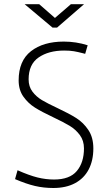

<svg xmlns="http://www.w3.org/2000/svg" viewBox="-20 -915 537 940"><path d="M100.6 -894.5H171.9L249 -827.1L327.1 -894.5H391.6L259.3 -779.8H237.3ZM53.7 -38.1 65.9 -81.5Q123 -56.2 163.8 -46.1Q204.6 -36.1 244.6 -36.1Q321.3 -36.1 356.2 -77.9Q391.1 -119.6 391.1 -188.5Q391.1 -226.6 370.8 -253.9Q350.6 -281.2 320.6 -299.3Q290.5 -317.4 239.7 -341.3Q184.6 -367.2 151.1 -388.2Q117.7 -409.2 94.5 -441.9Q71.3 -474.6 71.3 -521.5Q71.3 -617.2 131.6 -664.3Q191.9 -711.4 292.5 -711.4Q352.5 -711.4 409.2 -693.4L397 -651.4L386.2 -654.3Q361.8 -660.6 342 -664.1Q322.3 -667.5 293.9 -667.5Q218.3 -667.5 169.2 -633.8Q120.1 -600.1 120.1 -526.4Q120.1 -491.2 138.9 -466.3Q157.7 -441.4 185.5 -424.8Q213.4 -408.2 261.7 -385.7Q318.8 -358.9 353.5 -336.9Q388.2 -314.9 412.6 -278.6Q437 -242.2 437 -188.5Q437 -128.9 414.1 -85.2Q391.1 -41.5 347.2 -18.1Q303.2 5.4 241.2 5.4Q193.8 5.4 151.1 -4.6Q108.4 -14.6 53.7 -38.1Z"/></svg>

Font: Selawik Light
Style: Regular
Weight: 300
Designer: Aaron Bell
Foundry: Microsoft Corporation
Version: Version 1.01